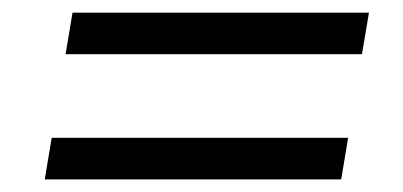

<svg xmlns="http://www.w3.org/2000/svg" viewBox="-20 -459 640 305"><path d="M555 -372.9 566.1 -438.9H95.2L84.2 -372.9ZM51.1 -174H522L533 -240.1H62.1Z"/></svg>

Font: Margiela Mono Italic Italic
Style: Regular
Weight: 400
Designer: Mike Abbink, Paul van der Laan, Pieter van Rosmalen
Foundry: Bold Monday
Version: Version 2.003 2021